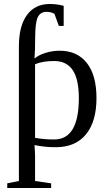

<svg xmlns="http://www.w3.org/2000/svg" viewBox="-20 -724 540 957"><path d="M373 -234.9Q373 -328.6 342.5 -374.3Q312 -419.9 250 -419.9Q192.9 -419.9 154.8 -403.8V-37.1Q198.2 -28.8 250 -28.8Q373 -28.8 373 -234.9ZM297.4 -594.7H273.4L251.5 -654.8Q234.9 -665 211.4 -665Q180.7 -665 168 -637.7Q155.3 -610.4 155.3 -535.2Q155.3 -473.1 151.9 -432.1Q172.4 -449.7 206.8 -460.4Q241.2 -471.2 276.9 -471.2Q364.7 -471.2 412.8 -410.2Q460.9 -349.1 460.9 -234.9Q460.9 -118.2 408.4 -54.2Q356 9.8 256.8 9.8Q201.7 9.8 151.9 -1Q154.8 34.2 154.8 54.2V178.2L234.9 189.9V212.9H16.1V189.9L74.2 178.2V-493.2Q74.2 -594.7 114.5 -649.4Q154.8 -704.1 227.5 -704.1Q265.1 -704.1 297.4 -694.8Z"/></svg>

Font: Times New Roman
Style: Regular
Weight: 400
Designer: Steve Matteson
Foundry: Ascender Corporation
Version: Version 2.00.3